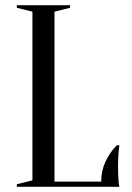

<svg xmlns="http://www.w3.org/2000/svg" viewBox="-20 -720 510 740"><path d="M190 -20H370Q370 -62 387 -98Q404 -134 430 -160H440Q438 -147 437 -133Q436 -121 435.5 -107Q435 -93 435 -80Q435 -61 435.5 -46.5Q436 -32 437 -21Q438 -9 440 0H45V-10L105 -25V-675L45 -690V-700H250V-690L190 -675Z"/></svg>

Font: Oranienbaum
Style: Regular
Weight: 400
Designer: Oleg Pospelov and Jovanny Lemonad
Foundry: Oleg Pospelov and jovanny Lemonad
Version: Version 1.001; ttfautohint (v0.91) -l 8 -r 50 -G 200 -x 0 -w